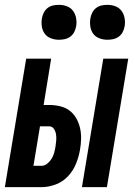

<svg xmlns="http://www.w3.org/2000/svg" viewBox="-37 -772 557 792"><path d="M301 0 389 -530H492L404 0ZM-17 0 71 -530H174L143 -339H165Q188 -339 210 -334Q232 -329 249 -316.5Q266 -304 277 -285Q288 -266 293 -244.5Q298 -223 297.5 -200Q297 -177 293 -154Q288 -125 276.5 -96.5Q265 -68 243.5 -45Q222 -22 192.5 -11Q163 0 134 0ZM101 -88H134Q147 -88 158 -97Q169 -106 176 -117.5Q183 -129 186.5 -142Q190 -155 192 -168Q194 -180 195 -193Q196 -206 194 -218.5Q192 -231 185 -241Q178 -251 165 -251H128ZM406 -608Q389 -608 373 -614Q357 -620 347.5 -633Q338 -646 335.5 -663Q333 -680 336 -697Q338 -709 344 -720.5Q350 -732 360 -739.5Q370 -747 382 -749.5Q394 -752 406 -752Q424 -752 439.5 -746Q455 -740 464.5 -727Q474 -714 477 -697Q480 -680 477 -663Q475 -651 469 -639.5Q463 -628 452.5 -620.5Q442 -613 430 -610.5Q418 -608 406 -608ZM206 -608Q189 -608 173 -614Q157 -620 147.5 -633Q138 -646 135.5 -663Q133 -680 136 -697Q138 -709 144 -720.5Q150 -732 160 -739.5Q170 -747 182 -749.5Q194 -752 206 -752Q224 -752 239.5 -746Q255 -740 264.5 -727Q274 -714 277 -697Q280 -680 277 -663Q275 -651 269 -639.5Q263 -628 252.5 -620.5Q242 -613 230 -610.5Q218 -608 206 -608Z"/></svg>

Font: Iosevka Curly Oblique
Style: Bold
Weight: 700
Italic angle: -9°
Monospace: yes
Designer: Belleve Invis
Foundry: Belleve Invis
Version: Version 11.1.0; ttfautohint (v1.8.3)